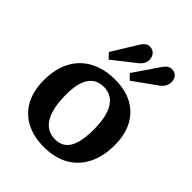

<svg xmlns="http://www.w3.org/2000/svg" viewBox="-223 -914 1054 1054"><g transform="rotate(45 304.5 -387.0)"><path d="M299 14Q219 14 160.5 -17Q102 -48 71 -106Q40 -164 40 -245Q40 -335 74 -397.5Q108 -460 170 -492.5Q232 -525 315 -525Q392 -525 448.5 -495.5Q505 -466 536.5 -408.5Q568 -351 568 -268Q568 -180 535.5 -116.5Q503 -53 443 -19.5Q383 14 299 14ZM313 -59Q352 -59 377 -79.5Q402 -100 414 -142Q426 -184 426 -246Q426 -299 417.5 -338Q409 -377 392.5 -402.5Q376 -428 352.5 -440.5Q329 -453 300 -453Q262 -453 236 -434.5Q210 -416 196 -377Q182 -338 182 -276Q182 -205 197 -156.5Q212 -108 241.5 -83.5Q271 -59 313 -59ZM376 -577 346 -607 448 -756Q460 -773 471 -779.5Q482 -786 493 -786Q511 -786 522.5 -778.5Q534 -771 539 -758.5Q544 -746 544 -733Q544 -717 535 -700.5Q526 -684 508 -672ZM212 -577 183 -607 276 -758Q288 -775 298 -781.5Q308 -788 321 -788Q338 -788 349.5 -780Q361 -772 366.5 -760Q372 -748 372 -734Q372 -720 364 -705Q356 -690 338 -676Z"/></g></svg>

Font: Literata 18pt SemiBold
Style: Regular
Weight: 600
Designer: Latin by Veronika Burian and Jose Scaglione. Greek by Irene Vlachou. Cyrillic by Vera Evstafieva.
Foundry: TypeTogether
Version: Version 3.103;gftools[0.9.29]